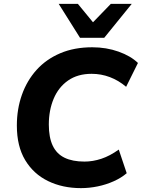

<svg xmlns="http://www.w3.org/2000/svg" viewBox="-20 -960 732 991"><path d="M398 11Q303 11 228 -25.5Q153 -62 110 -133.5Q67 -205 67 -312Q67 -397 93 -470.5Q119 -544 168.5 -599Q218 -654 290.5 -685Q363 -716 456 -716Q529 -716 592 -693.5Q655 -671 692 -635L631 -512Q592 -545 547 -562Q502 -579 453 -579Q381 -579 331.5 -544.5Q282 -510 257 -450.5Q232 -391 232 -317Q232 -251 252 -208.5Q272 -166 313 -146Q354 -126 416 -126Q459 -126 503 -140.5Q547 -155 593 -188L634 -66Q606 -42 567 -24.5Q528 -7 484.5 2Q441 11 398 11ZM393 -765 283 -940H382L460 -845L552 -940H660L518 -765Z"/></svg>

Font: Nunito Sans 12pt ExtraLight 12pt ExtraBold
Style: Italic
Weight: 800
Italic angle: -9°
Version: Version 3.101;gftools[0.9.27]